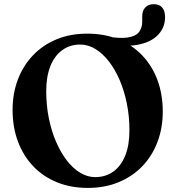

<svg xmlns="http://www.w3.org/2000/svg" viewBox="-20 -878 837 916"><path d="M767.5 -796.5Q767.5 -746 733.2 -710.8Q699 -675.5 634.5 -664Q570 -652.5 478.5 -672Q467 -675 461.5 -678.2Q456 -681.5 456 -689Q456 -697 463 -702Q470 -707 482 -705Q552 -693 590.2 -699.2Q628.5 -705.5 643.5 -725.5Q658.5 -745.5 658.5 -774.5V-799Q658.5 -827 673 -842.5Q687.5 -858 714 -858Q740.5 -858 754 -841.8Q767.5 -825.5 767.5 -796.5ZM396 -717.5Q478.5 -717.5 544.8 -690.5Q611 -663.5 658.5 -613.8Q706 -564 731.2 -496Q756.5 -428 756.5 -345.5Q756.5 -267 731.2 -200.5Q706 -134 659 -85Q612 -36 546 -8.8Q480 18.5 399 18.5Q317.5 18.5 251.5 -8.5Q185.5 -35.5 138.2 -85.2Q91 -135 65.5 -203.2Q40 -271.5 40 -354Q40 -432 65.2 -498.5Q90.5 -565 137.5 -614.2Q184.5 -663.5 250 -690.5Q315.5 -717.5 396 -717.5ZM597.5 -256.5Q597.5 -323 585.2 -383.8Q573 -444.5 551 -495.8Q529 -547 499.5 -585Q470 -623 435.2 -644.2Q400.5 -665.5 363 -665.5Q314 -665.5 277.2 -639Q240.5 -612.5 220.5 -562.8Q200.5 -513 200.5 -443Q200.5 -376 212.8 -315Q225 -254 247 -202.8Q269 -151.5 298.2 -113.2Q327.5 -75 362.2 -54Q397 -33 434 -33Q484 -33 520.8 -59.5Q557.5 -86 577.5 -135.8Q597.5 -185.5 597.5 -256.5Z"/></svg>

Font: Fraunces SemiBold
Style: Regular
Weight: 600
Version: Version 1.000;[b76b70a41]